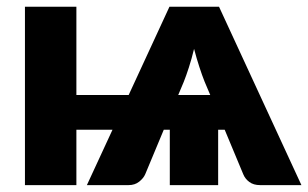

<svg xmlns="http://www.w3.org/2000/svg" viewBox="-20 -538 896 558"><path d="M856 0H736Q717 0 704.8 -9Q692.5 -18 687 -31.5L633 -161H614V0H473.5V-161H456L402 -31.5Q397 -20 384.5 -10Q372 0 353.5 0H232.5L307 -161H202V0H52.5V-518.5H202V-262H354L472.5 -518.5H616.5ZM574.5 -301Q567.5 -318.5 559.5 -343Q551.5 -367.5 544 -396Q537 -367 529 -342.2Q521 -317.5 514 -300L498 -262H591Z"/></svg>

Font: Lato
Style: Regular
Weight: 900
Designer: Lukasz Dziedzic with Adam Twardoch and Botio Nikoltchev
Foundry: tyPoland Lukasz Dziedzic
Version: Version 2.010; 2014-09-01; http://www.latofonts.com/; ttfaut